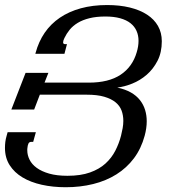

<svg xmlns="http://www.w3.org/2000/svg" viewBox="-43 -747 753 777"><path d="M67.9 -147.9Q67.4 -145.5 67.4 -143.3Q67.4 -141.1 67.4 -138.7Q67.4 -119.1 76.7 -100.6Q85.9 -82 105.7 -67.6Q125.5 -53.2 156.2 -44.4Q187 -35.6 230 -35.6Q283.7 -35.6 321.3 -49.1Q358.9 -62.5 383.8 -85.2Q408.7 -107.9 423.6 -137Q438.5 -166 446.8 -197.8Q450.7 -213.4 453.4 -228.5Q456.1 -243.7 456.1 -257.8Q456.1 -280.3 449 -299.6Q441.9 -318.8 424.6 -333Q407.2 -347.2 378.9 -355.5Q350.6 -363.8 308.1 -363.8H118.2L95.2 -303.7H2.9L60.5 -452.1H152.8L137.2 -412.6H316.4Q397 -412.6 445.1 -444.6Q493.2 -476.6 510.3 -535.6Q517.6 -559.6 517.6 -582Q517.6 -604 509.5 -622.1Q501.5 -640.1 485.1 -653.1Q468.8 -666 443.4 -673.1Q418 -680.2 383.3 -680.2Q346.7 -680.2 319.1 -673.3Q291.5 -666.5 271.7 -654.5Q252 -642.6 239 -626.7Q226.1 -610.8 217.8 -593.3Q212.4 -582.5 212.4 -575.7Q212.4 -568.4 220.2 -568.4H228L217.8 -529.3H100.1L101.1 -533.2Q113.3 -578.6 137.9 -614.5Q162.6 -650.4 199.2 -675.3Q235.8 -700.2 283.9 -713.4Q332 -726.6 390.6 -726.6Q441.4 -726.6 482.4 -716.6Q523.4 -706.5 552.2 -687.7Q581.1 -668.9 596.4 -641.8Q611.8 -614.7 611.8 -580.1Q611.8 -534.7 594.5 -501Q577.1 -467.3 550.5 -444.3Q523.9 -421.4 492.2 -408.7Q460.4 -396 431.6 -392.6Q463.9 -385.7 486.6 -372.8Q509.3 -359.9 523.4 -341.8Q537.6 -323.7 544.2 -302Q550.8 -280.3 550.8 -256.3Q550.8 -228.5 542.5 -197.8Q528.3 -145.5 499 -106.4Q469.7 -67.4 428 -41.3Q386.2 -15.1 334 -2.2Q281.7 10.7 222.7 10.7Q170.9 10.7 126 0.7Q81.1 -9.3 48.1 -29.1Q15.1 -48.8 -3.9 -78.6Q-22.9 -108.4 -22.9 -148.4Q-22.9 -160.2 -21.5 -172.4Q-20 -184.6 -16.1 -197.8L-12.2 -211.9H102.1L91.3 -172.9H83.5Q75.2 -172.9 72 -165.8Q68.8 -158.7 67.9 -147.9Z"/></svg>

Font: Arian AMU Serif
Style: Italic
Weight: 400
Italic angle: -15°
Designer: Ruben Hakobyan (Tarumian)
Foundry: Ruben Hakobyan (Tarumian)
Version: Version 1.002